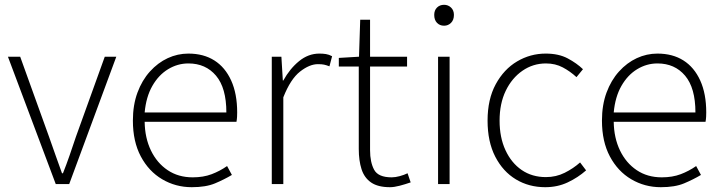

<svg xmlns="http://www.w3.org/2000/svg" viewBox="-20 -766 3001 799"><path d="M212 0 13 -530H64L184 -197Q198 -158 211.5 -119Q225 -80 238 -45H242Q256 -80 269.5 -119Q283 -158 296 -197L416 -530H464L268 0Z M778 13Q711 13 655 -20Q599 -53 566 -115Q533 -177 533 -264Q533 -329 552 -380.5Q571 -432 604 -468.5Q637 -505 678 -524Q719 -543 764 -543Q827 -543 872 -514.5Q917 -486 942 -431Q967 -376 967 -298Q967 -289 966.5 -279.5Q966 -270 964 -259H582Q583 -192 608 -140Q633 -88 677.5 -58Q722 -28 782 -28Q826 -28 860.5 -41Q895 -54 925 -75L945 -38Q913 -19 875 -3Q837 13 778 13ZM582 -298H922Q922 -400 879 -451Q836 -502 764 -502Q719 -502 679.5 -478Q640 -454 614 -408.5Q588 -363 582 -298Z M1111 0V-530H1151L1157 -431H1159Q1186 -480 1224.5 -511.5Q1263 -543 1309 -543Q1324 -543 1336.5 -541Q1349 -539 1362 -532L1351 -490Q1338 -495 1328.5 -497Q1319 -499 1303 -499Q1268 -499 1228.5 -468Q1189 -437 1159 -361V0Z M1603 13Q1553 13 1524.5 -6.5Q1496 -26 1484.5 -62Q1473 -98 1473 -146V-489H1390V-525L1474 -530L1479 -684H1520V-530H1674V-489H1520V-141Q1520 -91 1537 -59.5Q1554 -28 1610 -28Q1625 -28 1643.5 -33Q1662 -38 1676 -45L1689 -7Q1666 1 1643 7Q1620 13 1603 13Z M1803 0V-530H1851V0ZM1828 -659Q1810 -659 1798.5 -671Q1787 -683 1787 -704Q1787 -723 1798.5 -734.5Q1810 -746 1828 -746Q1845 -746 1857 -734.5Q1869 -723 1869 -704Q1869 -683 1857 -671Q1845 -659 1828 -659Z M2249 13Q2181 13 2127 -19.5Q2073 -52 2041 -114Q2009 -176 2009 -264Q2009 -353 2043 -415.5Q2077 -478 2132 -510.5Q2187 -543 2251 -543Q2305 -543 2342.5 -523Q2380 -503 2406 -478L2379 -445Q2353 -469 2322 -485.5Q2291 -502 2252 -502Q2198 -502 2154 -471.5Q2110 -441 2084.5 -388Q2059 -335 2059 -264Q2059 -194 2083.5 -141Q2108 -88 2151 -58.5Q2194 -29 2252 -29Q2294 -29 2330 -47Q2366 -65 2394 -90L2419 -57Q2385 -27 2342.5 -7Q2300 13 2249 13Z M2730 13Q2663 13 2607 -20Q2551 -53 2518 -115Q2485 -177 2485 -264Q2485 -329 2504 -380.5Q2523 -432 2556 -468.5Q2589 -505 2630 -524Q2671 -543 2716 -543Q2779 -543 2824 -514.5Q2869 -486 2894 -431Q2919 -376 2919 -298Q2919 -289 2918.5 -279.5Q2918 -270 2916 -259H2534Q2535 -192 2560 -140Q2585 -88 2629.5 -58Q2674 -28 2734 -28Q2778 -28 2812.5 -41Q2847 -54 2877 -75L2897 -38Q2865 -19 2827 -3Q2789 13 2730 13ZM2534 -298H2874Q2874 -400 2831 -451Q2788 -502 2716 -502Q2671 -502 2631.5 -478Q2592 -454 2566 -408.5Q2540 -363 2534 -298Z"/></svg>

Font: Noto Sans SC ExtraLight
Style: Regular
Weight: 250
Designer: Ryoko NISHIZUKA 西塚涼子 (kana, bopomofo & ideographs); Paul D. Hunt (Latin, Greek & Cyrillic); Sandoll Communications 산돌커뮤니
Foundry: Adobe
Version: Version 2.004-H2;hotconv 1.0.118;makeotfexe 2.5.65603